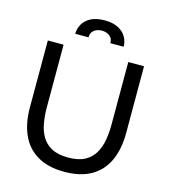

<svg xmlns="http://www.w3.org/2000/svg" viewBox="-130 -1002 985 1118"><g transform="rotate(15 362.0 -442.5)"><path d="M362 14Q264 14 199.5 -24Q135 -62 103.5 -131.5Q72 -201 72 -297V-700H167V-323Q167 -275 174.5 -230Q182 -185 202.5 -149.5Q223 -114 261.5 -93Q300 -72 362 -72Q424 -72 462.5 -93Q501 -114 521.5 -150Q542 -186 549.5 -230.5Q557 -275 557 -323V-700H652V-297Q652 -201 620.5 -131.5Q589 -62 524.5 -24Q460 14 362 14ZM362 -899Q412 -899 444.5 -882Q477 -865 492.5 -837.5Q508 -810 508 -779H428Q428 -808 408.5 -822.5Q389 -837 362 -837Q335 -837 315.5 -822.5Q296 -808 296 -779H216Q216 -810 231.5 -837.5Q247 -865 279.5 -882Q312 -899 362 -899Z"/></g></svg>

Font: Cabin VF Beta
Style: Regular
Weight: 400
Designer: Pablo Impallari
Foundry: Pablo Impallari. http://www.impallari.com Igino Marini. http://www.ikern.com
Version: Version 2.200